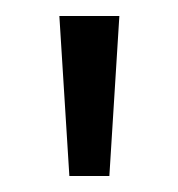

<svg xmlns="http://www.w3.org/2000/svg" viewBox="-20 -670 223 240"><path d="M54.2 -650H129.2L116.7 -450H66.7Z"/></svg>

Font: BoonBaan
Style: Regular
Weight: 400
Designer: Sungsit Sawaiwan
Foundry: FontUni
Version: Version 2.0